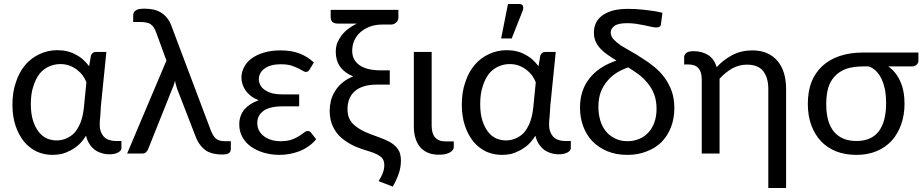

<svg xmlns="http://www.w3.org/2000/svg" viewBox="-20 -766 4606 958"><path d="M411.1 -355.5Q404.3 -373 392.6 -389.6Q380.9 -405.3 364.3 -418Q347.7 -430.7 327.1 -438.5Q306.6 -446.3 281.2 -446.3Q252 -446.3 225.6 -434.6Q198.2 -422.9 177.7 -398.4Q158.2 -373 146.5 -335.9Q133.8 -298.8 133.8 -247.1Q133.8 -199.2 144.5 -165Q155.3 -130.9 172.9 -108.4Q190.4 -85.9 213.9 -75.2Q237.3 -65.4 262.7 -65.4Q288.1 -65.4 310.5 -75.2Q334 -85 351.6 -103.5Q369.1 -124 381.8 -154.3Q393.6 -185.5 398.4 -227.5Q402.3 -269.5 411.1 -355.5ZM585.9 -62.5Q585.9 -53.7 585.9 -26.4Q585.9 -14.6 570.3 -5.9Q553.7 3.9 525.4 3.9Q505.9 3.9 487.3 -2Q469.7 -6.8 454.1 -17.6Q438.5 -29.3 426.8 -46.9Q415 -64.5 409.2 -88.9Q393.6 -63.5 374 -44.9Q354.5 -27.3 332 -15.6Q310.5 -3.9 288.1 2Q264.6 6.8 242.2 6.8Q200.2 6.8 163.1 -9.8Q127 -27.3 99.6 -59.6Q73.2 -92.8 57.6 -138.7Q42 -185.5 42 -244.1Q42 -306.6 59.6 -356.4Q76.2 -407.2 106.4 -442.4Q136.7 -477.5 177.7 -496.1Q218.8 -515.6 265.6 -515.6Q293 -515.6 316.4 -509.8Q340.8 -503.9 360.4 -492.2Q379.9 -482.4 396.5 -466.8Q412.1 -452.1 424.8 -435.5Q427.7 -453.1 433.6 -488.3Q440.4 -506.8 458 -506.8Q475.6 -506.8 510.7 -506.8Q503.9 -438.5 483.4 -236.3Q482.4 -211.9 480.5 -187.5Q477.5 -164.1 477.5 -143.6Q477.5 -122.1 484.4 -106.4Q490.2 -91.8 501 -81.1Q511.7 -71.3 525.4 -67.4Q540 -62.5 556.6 -62.5Q566.4 -62.5 585.9 -62.5Z M1131.8 -61.5Q1131.8 -52.7 1131.8 -25.4Q1131.8 -6.8 1121.1 -1Q1109.4 4.9 1086.9 4.9Q1066.4 4.9 1047.9 1Q1028.3 -2.9 1010.7 -12.7Q994.1 -23.4 979.5 -42Q964.8 -60.5 954.1 -89.8Q923.8 -168 863.3 -324.2Q859.4 -335.9 857.4 -344.7Q854.5 -354.5 853.5 -363.3Q850.6 -353.5 847.7 -344.7Q845.7 -335.9 840.8 -326.2Q799.8 -223.6 717.8 -18.6Q713.9 -11.7 708 -5.9Q701.2 0 689.5 0Q664.1 0 614.3 0Q663.1 -116.2 810.5 -463.9Q797.9 -498 759.8 -602.5Q753.9 -618.2 748 -627.9Q741.2 -638.7 732.4 -644.5Q723.6 -651.4 710.9 -653.3Q698.2 -656.2 680.7 -656.2Q668.9 -656.2 644.5 -656.2Q644.5 -665 644.5 -689.5Q644.5 -696.3 647.5 -702.1Q649.4 -709 656.2 -712.9Q662.1 -717.8 672.9 -720.7Q684.6 -722.7 701.2 -722.7Q722.7 -722.7 743.2 -718.8Q762.7 -714.8 780.3 -705.1Q797.9 -695.3 811.5 -678.7Q826.2 -662.1 835 -637.7Q900.4 -463.9 1031.2 -117.2Q1042 -87.9 1057.6 -74.2Q1073.2 -61.5 1101.6 -61.5Q1112.3 -61.5 1131.8 -61.5Z M1557.6 -71.3Q1541 -50.8 1519.5 -36.1Q1499 -21.5 1474.6 -11.7Q1451.2 -2.9 1425.8 2Q1400.4 6.8 1375 6.8Q1334 6.8 1296.9 -3.9Q1260.7 -14.6 1232.4 -34.2Q1205.1 -53.7 1189.5 -82Q1173.8 -110.4 1173.8 -144.5Q1173.8 -188.5 1199.2 -219.7Q1225.6 -250 1270.5 -265.6Q1247.1 -275.4 1230.5 -288.1Q1214.8 -300.8 1204.1 -316.4Q1194.3 -331.1 1189.5 -347.7Q1184.6 -363.3 1184.6 -378.9Q1184.6 -405.3 1197.3 -429.7Q1209 -454.1 1233.4 -472.7Q1258.8 -492.2 1294.9 -502.9Q1331.1 -514.6 1379.9 -514.6Q1436.5 -514.6 1477.5 -498Q1517.6 -481.4 1545.9 -454.1Q1539.1 -443.4 1525.4 -419.9Q1520.5 -412.1 1515.6 -409.2Q1511.7 -407.2 1504.9 -407.2Q1499 -407.2 1490.2 -413.1Q1480.5 -418.9 1466.8 -425.8Q1452.1 -432.6 1431.6 -439.5Q1411.1 -445.3 1381.8 -445.3Q1353.5 -445.3 1333 -439.5Q1312.5 -433.6 1298.8 -422.9Q1285.2 -413.1 1278.3 -399.4Q1271.5 -385.7 1271.5 -371.1Q1271.5 -354.5 1279.3 -340.8Q1287.1 -326.2 1302.7 -316.4Q1318.4 -305.7 1340.8 -299.8Q1362.3 -294.9 1390.6 -294.9Q1418 -294.9 1472.7 -294.9Q1472.7 -279.3 1472.7 -235.4Q1452.1 -235.4 1390.6 -235.4Q1326.2 -235.4 1294.9 -212.9Q1263.7 -190.4 1263.7 -152.3Q1263.7 -132.8 1271.5 -116.2Q1280.3 -99.6 1294.9 -87.9Q1310.5 -75.2 1332 -68.4Q1353.5 -61.5 1379.9 -61.5Q1413.1 -61.5 1435.5 -69.3Q1457 -77.1 1471.7 -86.9Q1487.3 -96.7 1497.1 -104.5Q1506.8 -112.3 1515.6 -112.3Q1526.4 -112.3 1532.2 -103.5Q1541 -92.8 1557.6 -71.3Z M1967.8 -678.7Q1967.8 -663.1 1956.1 -653.3Q1945.3 -643.6 1932.6 -643.6Q1918 -643.6 1888.7 -643.6Q1854.5 -643.6 1827.1 -633.8Q1798.8 -623 1779.3 -606.4Q1759.8 -588.9 1748 -564.5Q1737.3 -540 1737.3 -512.7Q1737.3 -465.8 1774.4 -440.4Q1810.5 -415 1880.9 -415Q1895.5 -415 1924.8 -415Q1924.8 -397.5 1924.8 -343.8Q1908.2 -343.8 1859.4 -343.8Q1822.3 -343.8 1794.9 -335Q1766.6 -326.2 1749 -309.6Q1731.4 -293.9 1722.7 -271.5Q1713.9 -249 1713.9 -221.7Q1713.9 -193.4 1723.6 -172.9Q1733.4 -152.3 1753.9 -136.7Q1773.4 -121.1 1802.7 -107.4Q1832 -94.7 1871.1 -81.1Q1903.3 -69.3 1924.8 -57.6Q1946.3 -44.9 1958 -31.2Q1970.7 -16.6 1975.6 -1Q1980.5 15.6 1980.5 34.2Q1980.5 70.3 1968.8 102.5Q1958 133.8 1939.5 165Q1916 156.2 1869.1 137.7Q1879.9 121.1 1888.7 100.6Q1897.5 79.1 1897.5 57.6Q1897.5 46.9 1894.5 37.1Q1891.6 28.3 1883.8 19.5Q1875 11.7 1860.4 3.9Q1845.7 -3.9 1822.3 -10.7Q1784.2 -21.5 1748 -37.1Q1712.9 -53.7 1684.6 -77.1Q1657.2 -100.6 1641.6 -133.8Q1625 -167 1625 -213.9Q1625 -237.3 1630.9 -262.7Q1636.7 -287.1 1651.4 -310.5Q1665 -334 1687.5 -352.5Q1710 -372.1 1742.2 -384.8Q1699.2 -402.3 1676.8 -433.6Q1655.3 -464.8 1655.3 -506.8Q1655.3 -531.2 1663.1 -552.7Q1671.9 -573.2 1685.5 -590.8Q1700.2 -609.4 1718.8 -623Q1738.3 -637.7 1760.7 -648.4Q1753.9 -648.4 1746.1 -648.4Q1739.3 -648.4 1731.4 -648.4Q1709 -648.4 1666 -648.4Q1646.5 -648.4 1637.7 -657.2Q1629.9 -666 1629.9 -682.6Q1629.9 -693.4 1629.9 -716.8Q1713.9 -716.8 1967.8 -716.8Q1967.8 -707 1967.8 -678.7Z M2044.9 -506.8Q2066.4 -506.8 2133.8 -506.8Q2133.8 -414.1 2133.8 -138.7Q2133.8 -100.6 2150.4 -81.1Q2167 -60.5 2203.1 -60.5Q2216.8 -60.5 2244.1 -60.5Q2244.1 -53.7 2244.1 -33.2Q2244.1 -23.4 2238.3 -16.6Q2232.4 -8.8 2221.7 -3.9Q2211.9 1 2198.2 3.9Q2184.6 5.9 2168.9 5.9Q2138.7 5.9 2115.2 -3.9Q2091.8 -13.7 2076.2 -32.2Q2060.5 -50.8 2052.7 -77.1Q2044.9 -102.5 2044.9 -133.8Q2044.9 -186.5 2044.9 -293.9Q2044.9 -346.7 2044.9 -506.8Z M2653.3 -355.5Q2646.5 -373 2634.8 -389.6Q2623 -405.3 2606.4 -418Q2589.8 -430.7 2569.3 -438.5Q2548.8 -446.3 2523.4 -446.3Q2494.1 -446.3 2467.8 -434.6Q2440.4 -422.9 2419.9 -398.4Q2400.4 -373 2388.7 -335.9Q2376 -298.8 2376 -247.1Q2376 -199.2 2386.7 -165Q2397.5 -130.9 2415 -108.4Q2432.6 -85.9 2456.1 -75.2Q2479.5 -65.4 2504.9 -65.4Q2530.3 -65.4 2552.7 -75.2Q2576.2 -85 2593.8 -103.5Q2611.3 -124 2624 -154.3Q2635.7 -185.5 2640.6 -227.5Q2644.5 -269.5 2653.3 -355.5ZM2828.1 -62.5Q2828.1 -53.7 2828.1 -26.4Q2828.1 -14.6 2812.5 -5.9Q2795.9 3.9 2767.6 3.9Q2748 3.9 2729.5 -2Q2711.9 -6.8 2696.3 -17.6Q2680.7 -29.3 2668.9 -46.9Q2657.2 -64.5 2651.4 -88.9Q2635.7 -63.5 2616.2 -44.9Q2596.7 -27.3 2574.2 -15.6Q2552.7 -3.9 2530.3 2Q2506.8 6.8 2484.4 6.8Q2442.4 6.8 2405.3 -9.8Q2369.1 -27.3 2341.8 -59.6Q2315.4 -92.8 2299.8 -138.7Q2284.2 -185.5 2284.2 -244.1Q2284.2 -306.6 2301.8 -356.4Q2318.4 -407.2 2348.6 -442.4Q2378.9 -477.5 2419.9 -496.1Q2460.9 -515.6 2507.8 -515.6Q2535.2 -515.6 2558.6 -509.8Q2583 -503.9 2602.5 -492.2Q2622.1 -482.4 2638.7 -466.8Q2654.3 -452.1 2667 -435.5Q2669.9 -453.1 2675.8 -488.3Q2682.6 -506.8 2700.2 -506.8Q2717.8 -506.8 2752.9 -506.8Q2746.1 -438.5 2725.6 -236.3Q2724.6 -211.9 2722.7 -187.5Q2719.7 -164.1 2719.7 -143.6Q2719.7 -122.1 2726.6 -106.4Q2732.4 -91.8 2743.2 -81.1Q2753.9 -71.3 2767.6 -67.4Q2782.2 -62.5 2798.8 -62.5Q2808.6 -62.5 2828.1 -62.5ZM2480.5 -574.2Q2489.3 -617.2 2514.6 -746.1Q2528.3 -746.1 2570.3 -746.1Q2584 -746.1 2588.9 -737.3Q2590.8 -733.4 2590.8 -727.5Q2590.8 -721.7 2588.9 -714.8Q2570.3 -668 2533.2 -574.2Q2520.5 -574.2 2480.5 -574.2Z M3110.4 -61.5Q3142.6 -61.5 3169.9 -73.2Q3196.3 -84 3215.8 -105.5Q3234.4 -126 3245.1 -155.3Q3255.9 -185.5 3255.9 -222.7Q3255.9 -263.7 3244.1 -294.9Q3232.4 -326.2 3211.9 -350.6Q3192.4 -375 3167 -394.5Q3141.6 -413.1 3114.3 -429.7Q3085 -419.9 3057.6 -403.3Q3031.2 -386.7 3010.7 -362.3Q2990.2 -338.9 2977.5 -306.6Q2965.8 -274.4 2965.8 -232.4Q2965.8 -197.3 2974.6 -167Q2983.4 -135.7 3002 -112.3Q3019.5 -89.8 3046.9 -76.2Q3074.2 -61.5 3110.4 -61.5ZM3278.3 -648.4Q3277.3 -636.7 3271.5 -632.8Q3265.6 -628.9 3253.9 -628.9Q3247.1 -628.9 3232.4 -631.8Q3216.8 -635.7 3196.3 -639.6Q3175.8 -643.6 3152.3 -647.5Q3129.9 -650.4 3109.4 -650.4Q3064.5 -650.4 3045.9 -636.7Q3027.3 -623 3027.3 -603.5Q3027.3 -585.9 3041 -570.3Q3054.7 -555.7 3076.2 -540Q3098.6 -526.4 3127.9 -509.8Q3156.2 -494.1 3185.5 -474.6Q3215.8 -456.1 3244.1 -432.6Q3273.4 -409.2 3294.9 -379.9Q3317.4 -349.6 3331.1 -312.5Q3344.7 -274.4 3344.7 -226.6Q3344.7 -174.8 3328.1 -131.8Q3311.5 -88.9 3281.2 -57.6Q3251 -27.3 3207 -10.7Q3164.1 6.8 3110.4 6.8Q3053.7 6.8 3009.8 -11.7Q2965.8 -30.3 2935.5 -61.5Q2905.3 -93.8 2889.6 -136.7Q2874 -179.7 2874 -229.5Q2874 -314.5 2919.9 -373Q2964.8 -432.6 3055.7 -463.9Q3033.2 -477.5 3012.7 -492.2Q2992.2 -505.9 2976.6 -522.5Q2960.9 -539.1 2952.1 -558.6Q2943.4 -578.1 2943.4 -603.5Q2943.4 -628.9 2953.1 -650.4Q2962.9 -671.9 2983.4 -687.5Q3003.9 -703.1 3036.1 -712.9Q3069.3 -721.7 3114.3 -721.7Q3131.8 -721.7 3153.3 -720.7Q3174.8 -718.8 3197.3 -716.8Q3220.7 -713.9 3243.2 -710.9Q3265.6 -707 3285.2 -702.1Q3283.2 -684.6 3278.3 -648.4Z M3393.6 -480.5Q3393.6 -492.2 3404.3 -502Q3415 -510.7 3441.4 -510.7Q3482.4 -510.7 3513.7 -491.2Q3543.9 -471.7 3555.7 -430.7Q3589.8 -467.8 3633.8 -491.2Q3678.7 -514.6 3733.4 -514.6Q3775.4 -514.6 3806.6 -501Q3837.9 -487.3 3859.4 -461.9Q3880.9 -436.5 3891.6 -401.4Q3902.3 -365.2 3902.3 -322.3Q3902.3 -158.2 3902.3 171.9Q3880.9 171.9 3813.5 171.9Q3813.5 47.9 3813.5 -322.3Q3813.5 -379.9 3787.1 -412.1Q3761.7 -443.4 3707 -443.4Q3668 -443.4 3633.8 -424.8Q3599.6 -405.3 3570.3 -373Q3570.3 -249 3570.3 0Q3547.9 0 3481.4 0Q3481.4 -91.8 3481.4 -369.1Q3481.4 -408.2 3464.8 -425.8Q3448.2 -444.3 3415 -444.3Q3408.2 -444.3 3393.6 -444.3Q3393.6 -447.3 3393.6 -455.1Q3393.6 -461.9 3393.6 -480.5Z M4288.1 -434.6Q4238.3 -434.6 4203.1 -422.9Q4168 -410.2 4145.5 -385.7Q4123 -362.3 4112.3 -327.1Q4102.5 -291 4102.5 -246.1Q4102.5 -156.2 4140.6 -109.4Q4179.7 -62.5 4252.9 -62.5Q4328.1 -62.5 4365.2 -111.3Q4401.4 -160.2 4401.4 -252Q4401.4 -285.2 4396.5 -315.4Q4390.6 -344.7 4379.9 -369.1Q4369.1 -393.6 4352.5 -410.2Q4335.9 -427.7 4313.5 -434.6Q4304.7 -434.6 4288.1 -434.6ZM4562.5 -503.9Q4562.5 -493.2 4562.5 -461.9Q4562.5 -457 4560.5 -453.1Q4558.6 -448.2 4554.7 -444.3Q4550.8 -440.4 4544.9 -437.5Q4540 -434.6 4533.2 -434.6Q4492.2 -434.6 4412.1 -434.6Q4451.2 -407.2 4471.7 -360.4Q4493.2 -314.5 4493.2 -248Q4493.2 -192.4 4476.6 -145.5Q4460 -98.6 4429.7 -64.5Q4398.4 -30.3 4353.5 -11.7Q4309.6 6.8 4252.9 6.8Q4199.2 6.8 4154.3 -9.8Q4109.4 -27.3 4077.1 -60.5Q4045.9 -93.8 4028.3 -140.6Q4010.7 -188.5 4010.7 -248Q4010.7 -307.6 4028.3 -355.5Q4046.9 -402.3 4082 -435.5Q4117.2 -468.8 4168.9 -486.3Q4220.7 -503.9 4288.1 -503.9Q4378.9 -503.9 4562.5 -503.9Z"/></svg>

Font: Lato
Style: Regular
Weight: 400
Designer: Lukasz Dziedzic with Adam Twardoch and Botio Nikoltchev
Version: Version 2.015; 2015-08-06; http://www.latofonts.com/